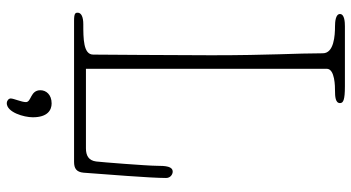

<svg xmlns="http://www.w3.org/2000/svg" viewBox="-262 -600 1065 582"><g transform="rotate(90 271.0 -308.5)"><path d="M253 102C253 133 289 129 289 146C289 159 278 183 278 192C278 199 286 204 292 204C320 204 335 152 335 125C335 80 313 68 293 68C266 68 253 85 253 102ZM53 -28C31 -28 18 -22 18 -11C18 -4 20 0 42 0H470C490 0 501 -7 503 -29C508 -99 519 -230 519 -279C519 -293 507 -299 500 -299C484 -299 482 -279 482 -249C482 -223 471 -82 469 -67C466 -44 451 -36 429 -36H188V-766C188 -791 243 -791 255 -791C271 -791 292 -792 292 -806C292 -816 283 -821 241 -821H59C47 -821 22 -820 22 -806C22 -793 45 -791 59 -791C87 -791 141 -788 141 -754C141 -673 147 -595 147 -416C147 -290 145 -91 145 -58C145 -28 96 -28 53 -28Z"/></g></svg>

Font: Life Savers
Style: Regular
Weight: 400
Designer: Pablo Impallari, Rodrigo Fuenzalida, Brenda Gallo
Foundry: Pablo Impallari, Rodrigo Fuenzalida, Brenda Gallo
Version: Version 3.000